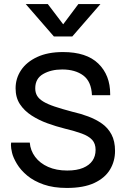

<svg xmlns="http://www.w3.org/2000/svg" viewBox="-20 -917 628 948"><path d="M35 -213H127Q130 -174 153.5 -142.5Q177 -111 217.5 -93Q258 -75 312 -75Q359 -75 390 -88Q421 -101 436.5 -123.5Q452 -146 452 -177Q452 -208 435 -226.5Q418 -245 384 -257.5Q350 -270 300 -282Q256 -293 213.5 -308.5Q171 -324 135.5 -347Q100 -370 78.5 -402.5Q57 -435 57 -481Q57 -530 84 -570.5Q111 -611 163.5 -635.5Q216 -660 291 -660Q407 -660 465.5 -603Q524 -546 524 -453Q524 -450 524 -447H434Q431 -515 391 -544.5Q351 -574 287 -574Q232 -574 193 -551.5Q154 -529 154 -481Q154 -460 163 -444.5Q172 -429 193 -416Q214 -403 249.5 -391Q285 -379 338 -365Q378 -356 415.5 -342Q453 -328 483 -307Q513 -286 530.5 -253Q548 -220 548 -172Q548 -121 523 -79.5Q498 -38 445.5 -13.5Q393 11 310 11Q244 11 195.5 -6Q147 -23 114.5 -50Q82 -77 63.5 -108Q45 -139 39.5 -162.5Q34 -186 34 -201Q34 -207 35 -213ZM246 -737 107 -897H216L292 -797L367 -897H476L337 -737Z"/></svg>

Font: Syne Med Modified
Style: Regular
Weight: 500
Designer: Lucas Descroix
Foundry: Bonjour Monde
Version: Version 2.200